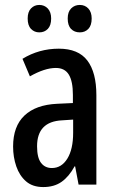

<svg xmlns="http://www.w3.org/2000/svg" viewBox="-20 -798 472 777"><path d="M218 -601Q297 -601 333.5 -553Q370 -505 370 -413V-51H298L284 -125H282Q259 -83 229 -62Q199 -41 155 -41Q112 -41 85.5 -64Q59 -87 46 -124.5Q33 -162 33 -205Q33 -287 79 -330.5Q125 -374 211 -378L275 -381V-414Q275 -469 258.5 -496Q242 -523 206 -523Q161 -523 101 -489L71 -560Q138 -601 218 -601ZM231 -311Q130 -306 130 -206Q130 -160 146 -139Q162 -118 190 -118Q229 -118 252.5 -156Q276 -194 276 -261V-314ZM92 -723Q92 -750 105.5 -764Q119 -778 139 -778Q160 -778 173.5 -763.5Q187 -749 187 -723Q187 -695 173.5 -681Q160 -667 139 -667Q119 -667 105.5 -681Q92 -695 92 -723ZM254 -723Q254 -750 268 -764Q282 -778 303 -778Q324 -778 337.5 -763.5Q351 -749 351 -723Q351 -695 337.5 -681Q324 -667 303 -667Q281 -667 267.5 -681Q254 -695 254 -723Z"/></svg>

Font: Noto Sans Tamil UI ExtraCondensed Medium
Style: Regular
Weight: 500
Width: 2
Designer: Jelle Bosma - Monotype Design Team
Foundry: Monotype Imaging Inc.
Version: Version 2.004; ttfautohint (v1.8.4.7-5d5b)